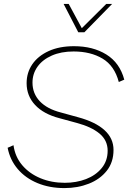

<svg xmlns="http://www.w3.org/2000/svg" viewBox="-20 -952 655 981"><path d="M380 -787 305 -932H331L398 -808L523 -932H553L411 -787ZM309 9Q233 9 171.5 -16.5Q110 -42 70.5 -88.5Q31 -135 19 -197L49 -210Q57 -151 93.5 -108Q130 -65 186.5 -41.5Q243 -18 311 -18Q370 -18 419.5 -37Q469 -56 499.5 -93Q530 -130 530 -182Q530 -235 488.5 -269.5Q447 -304 372 -324L284 -348Q203 -369 159.5 -415.5Q116 -462 116 -527Q116 -581 145 -623.5Q174 -666 228.5 -691Q283 -716 358 -716Q455 -716 523.5 -673.5Q592 -631 615 -545L587 -533Q565 -616 504 -652.5Q443 -689 356 -689Q292 -689 244.5 -668Q197 -647 171.5 -611Q146 -575 146 -530Q146 -474 183.5 -434.5Q221 -395 292 -377L379 -353Q468 -329 514 -287Q560 -245 560 -186Q560 -123 525.5 -79.5Q491 -36 434 -13.5Q377 9 309 9Z"/></svg>

Font: Prodigy Sans ExtraLight
Style: Italic
Weight: 200
Italic angle: -13°
Designer: Wei Huang
Foundry: Wei Huang
Version: Version 1.003; ttfautohint (v1.8.3)